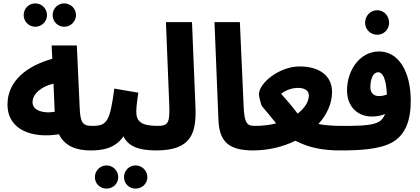

<svg xmlns="http://www.w3.org/2000/svg" viewBox="-20 -878 2466 1127"><path d="M357 -721C395 -721 426 -752 426 -789C426 -828 395 -858 357 -858C319 -858 289 -828 289 -789C289 -752 319 -721 357 -721ZM187 -721C225 -721 256 -752 256 -789C256 -828 225 -858 187 -858C149 -858 119 -828 119 -789C119 -752 149 -721 187 -721ZM588 -69C588 -107 564 -139 520 -139C466 -139 452 -158 448 -240L431 -611H283L287 -533C140 -492 24 -404 24 -265C24 -110 177 -65 326 -90C359 -22 426 5 510 5C558 5 588 -24 588 -69ZM171 -277C171 -329 225 -371 294 -387L301 -222C238 -210 171 -228 171 -277Z M975 -69C975 -107 952 -139 907 -139C808 -139 780 -166 780 -222C780 -260 788 -304 792 -334L651 -358C625 -161 607 -139 520 -139L510 5C576 5 653 -3 705 -78C732 -21 790 5 897 5C946 5 975 -24 975 -69ZM776 229C814 229 845 200 845 162C845 124 814 93 776 93C737 93 708 124 708 162C708 200 737 229 776 229ZM606 229C643 229 674 200 674 162C674 124 643 93 606 93C567 93 537 124 537 162C537 200 567 229 606 229Z M897 5C1107 5 1134 -100 1127 -258L1107 -748H954L973 -275C978 -159 970 -139 906 -139Z M1465 5C1514 5 1542 -24 1542 -69C1542 -108 1520 -139 1475 -139C1432 -139 1414 -152 1410 -256L1388 -748H1239L1262 -178C1266 -51 1318 5 1465 5Z M2053 -67C2053 -108 2028 -139 1987 -139C1931 -139 1886 -143 1849 -150C1899 -205 1929 -270 1929 -339C1929 -433 1855 -488 1739 -488C1619 -488 1500 -390 1500 -325C1500 -314 1511 -263 1519 -253C1546 -222 1570 -192 1601 -154C1564 -144 1521 -139 1474 -139L1464 5C1555 5 1641 -16 1714 -52C1796 -9 1880 5 1977 5C2021 5 2053 -24 2053 -67ZM1630 -327C1657 -349 1693 -362 1730 -362C1768 -362 1793 -346 1793 -318C1793 -283 1770 -244 1727 -211C1696 -252 1667 -287 1630 -327Z M2194 -674C2234 -674 2264 -706 2264 -744C2264 -785 2234 -818 2194 -818C2154 -818 2123 -785 2123 -744C2123 -706 2154 -674 2194 -674ZM2285 -44C2360 -88 2391 -171 2391 -285C2391 -463 2317 -576 2205 -576C2092 -576 2017 -465 2017 -348C2017 -251 2080 -194 2163 -194C2192 -194 2218 -199 2240 -209C2232 -186 2218 -169 2196 -159C2151 -138 2057 -139 1984 -139L1975 5C2089 5 2209 0 2285 -44ZM2154 -367C2154 -419 2173 -454 2199 -454C2228 -454 2247 -412 2251 -323C2234 -317 2219 -314 2204 -314C2176 -314 2154 -330 2154 -367Z"/></svg>

Font: Noto Sans Arabic UI ExtraCondensed Extra
Style: Regular
Weight: 800
Width: 3
Designer: Nadine Chahine - Monotype Design Team
Foundry: Monotype Imaging Inc.
Version: Version 1.900